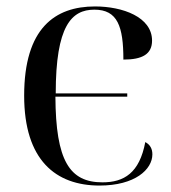

<svg xmlns="http://www.w3.org/2000/svg" viewBox="-20 -566 532 596"><path d="M289 10C399 10 453 -40 453 -87C453 -104 446 -117 431 -125C413 -29 365 0 298 0C196 0 153 -67 152 -266H375V-276H153C153 -486 202 -536 273 -536C345 -536 363 -484 363 -381C422 -381 452 -398 452 -440C452 -513 361 -546 275 -546C151 -546 55 -479 55 -269C55 -69 153 10 289 10Z"/></svg>

Font: Noto Serif Display
Style: Regular
Weight: 400
Designer: Monotype Design Team
Foundry: Monotype Imaging Inc.
Version: Version 2.009